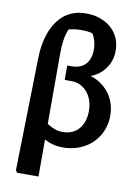

<svg xmlns="http://www.w3.org/2000/svg" viewBox="-100 -807 754 1063"><g transform="rotate(10 277.0 -275.5)"><path d="M72 192 64 179 78 -458Q79 -500 87 -541Q95 -582 111 -618Q127 -654 152.5 -682.5Q178 -711 214 -727Q250 -743 298 -743Q354 -743 398.5 -721Q443 -699 468 -659Q493 -619 493 -567Q493 -524 474 -487.5Q455 -451 420 -426.5Q385 -402 337 -396L335 -415Q393 -409 436 -380.5Q479 -352 502.5 -307.5Q526 -263 526 -209Q526 -147 496.5 -97Q467 -47 415 -18.5Q363 10 295 10Q251 10 215.5 -5.5Q180 -21 154 -43L170 -120Q196 -100 223.5 -87Q251 -74 280 -74Q339 -74 372 -112Q405 -150 405 -215Q405 -255 389.5 -288Q374 -321 346 -340.5Q318 -360 282 -360H243V-441H268Q319 -441 346 -471Q373 -501 373 -553Q373 -575 367.5 -597.5Q362 -620 349 -641Q333 -645 318 -646.5Q303 -648 289 -648Q270 -648 252 -646Q234 -644 216 -639Q204 -614 198.5 -577.5Q193 -541 193 -488V192Z"/></g></svg>

Font: Piazzolla 24pt
Style: Bold
Weight: 700
Designer: Juan Pablo del Peral
Foundry: Huerta Tipografica
Version: Version 2.005